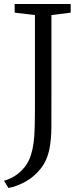

<svg xmlns="http://www.w3.org/2000/svg" viewBox="-31 -763 406 956"><path d="M-11 137Q18.5 129 45.2 111.5Q72 94 92.2 68.2Q112.5 42.5 123 9Q132 -19.5 136.2 -51.5Q140.5 -83.5 141.8 -131Q143 -178.5 143 -253V-688L42 -700V-743H321V-700L225 -688V-275Q225 -192 224.8 -129.8Q224.5 -67.5 215 -21Q203.5 36.5 171.5 76.8Q139.5 117 96.8 141Q54 165 11 173Z"/></svg>

Font: Merriweather Light 18pt Light
Style: Regular
Weight: 300
Version: Version 2.100